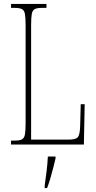

<svg xmlns="http://www.w3.org/2000/svg" viewBox="-20 -734 488 975"><path d="M36 0V-20H54Q79 -20 91 -26Q103 -32 106.5 -51Q110 -70 110 -108V-606Q110 -645 106.5 -663.5Q103 -682 91 -688Q79 -694 54 -694H36V-714H216V-694H194Q169 -694 157 -688Q145 -682 141.5 -663.5Q138 -645 138 -606V-25H328Q367 -25 376.5 -39Q386 -53 387 -94L390 -205H410L406 0ZM207 208Q212 171 216.5 136Q221 101 223 61H262V71Q257 92 250 119.5Q243 147 235 174Q227 201 219 221H207Z"/></svg>

Font: Noto Serif Khmer ExtraCondensed Thin
Style: Regular
Weight: 100
Width: 2
Designer: Danh Hong and the Monotype Design Team
Foundry: Monotype Imaging Inc.
Version: Version 2.004; ttfautohint (v1.8.4.7-5d5b)